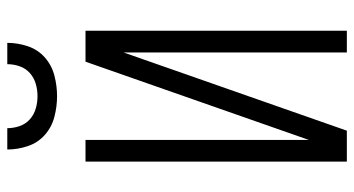

<svg xmlns="http://www.w3.org/2000/svg" viewBox="-248 -748 995 540"><g transform="rotate(-90 250.0 -477.5)"><path d="M66 0V-735H127V-107L347 -735H434V0H373V-628L153 0ZM250 -815Q221 -815 192 -822.5Q163 -830 141 -849.5Q119 -869 109.5 -897.5Q100 -926 100 -955H160Q160 -937 166 -920Q172 -903 185 -891.5Q198 -880 215 -875Q232 -870 250 -870Q268 -870 285 -875Q302 -880 315 -891.5Q328 -903 334 -920Q340 -937 340 -955H400Q400 -926 390.5 -897.5Q381 -869 359 -849.5Q337 -830 308 -822.5Q279 -815 250 -815Z"/></g></svg>

Font: Iosevka Custom Light
Style: Regular
Weight: 300
Monospace: yes
Designer: Belleve Invis
Foundry: Belleve Invis
Version: Version 27.3.5